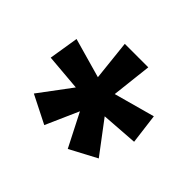

<svg xmlns="http://www.w3.org/2000/svg" viewBox="-109 -952 757 757"><g transform="rotate(45 269.5 -573.0)"><path d="M335 -799 316 -631 487 -678 503 -552 350 -541 451 -407 338 -347 267 -486 206 -348 89 -407 189 -541 36 -554 56 -678 222 -631 204 -799Z"/></g></svg>

Font: Noto Sans Sinhala Condensed ExtraBold
Style: Regular
Weight: 800
Width: 3
Designer: Jelle Bosma - Monotype Design Team
Foundry: Monotype Imaging Inc.
Version: Version 2.006; ttfautohint (v1.8.4.7-5d5b)